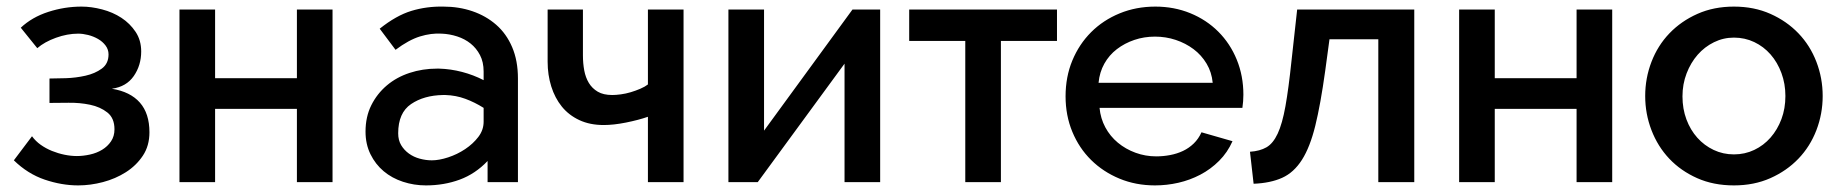

<svg xmlns="http://www.w3.org/2000/svg" viewBox="-20 -552 5577 582"><path d="M43 -468Q77 -500 126.5 -516Q176 -532 227 -532Q257 -532 289.5 -523.5Q322 -515 348 -498Q374 -481 391 -455.5Q408 -430 408 -396Q408 -354 385.5 -321.5Q363 -289 319 -283Q375 -274 404 -241Q433 -208 433 -151Q433 -110 413 -80Q393 -50 361.5 -30Q330 -10 292 0Q254 10 217 10Q167 10 115.5 -7.5Q64 -25 22 -66L77 -139Q88 -124 103.5 -113Q119 -102 137.5 -94.5Q156 -87 175.5 -83Q195 -79 213 -79Q232 -79 252.5 -83.5Q273 -88 289.5 -98Q306 -108 316.5 -123.5Q327 -139 327 -160Q327 -194 305.5 -211Q284 -228 253 -234.5Q222 -241 188 -240.5Q154 -240 130 -240V-314Q150 -314 180 -315Q210 -316 239 -322.5Q268 -329 288.5 -344Q309 -359 309 -387Q309 -402 300 -414Q291 -426 277 -434Q263 -442 247 -446Q231 -450 217 -450Q184 -450 149.5 -437.5Q115 -425 93 -406Z M632 -315H880V-523H988V0H880V-222H632V0H524V-523H632Z M1271 10Q1235 10 1201.5 -1Q1168 -12 1143 -33Q1118 -54 1103 -84.5Q1088 -115 1088 -153Q1088 -198 1105.5 -233Q1123 -268 1152.5 -293Q1182 -318 1221.5 -331Q1261 -344 1305 -344H1311Q1346 -343 1380.5 -334Q1415 -325 1446 -309V-335Q1446 -364 1435 -385Q1424 -406 1406.5 -420Q1389 -434 1366 -441.5Q1343 -449 1319 -450Q1287 -452 1253 -441.5Q1219 -431 1179 -401L1131 -465Q1181 -505 1227 -519Q1273 -533 1324 -532Q1371 -532 1412 -518Q1453 -504 1484 -477Q1515 -450 1532.5 -409Q1550 -368 1550 -314V0H1458V-64Q1421 -25 1373.5 -7.5Q1326 10 1271 10ZM1446 -225Q1419 -242 1390.5 -252.5Q1362 -263 1330 -264H1323Q1265 -263 1226 -236.5Q1187 -210 1187 -148Q1187 -127 1196 -112Q1205 -97 1219.5 -86.5Q1234 -76 1252.5 -71Q1271 -66 1289 -66Q1311 -66 1338.5 -75Q1366 -84 1390 -100Q1414 -116 1430 -137Q1446 -158 1446 -183Z M2052 0H1944V-198Q1915 -188 1877.5 -180.5Q1840 -173 1810 -173Q1768 -173 1736 -188Q1704 -203 1683 -229Q1662 -255 1651 -290Q1640 -325 1640 -365V-523H1747V-384Q1747 -360 1751 -338.5Q1755 -317 1765 -300.5Q1775 -284 1792 -274Q1809 -264 1836 -264Q1847 -264 1862 -266Q1877 -268 1892 -272.5Q1907 -277 1921 -283Q1935 -289 1944 -296V-523H2052Z M2296 -156 2564 -523H2648V0H2540V-359L2277 0H2188V-523H2296Z M3014 0H2906V-428H2736V-523H3184V-428H3014Z M3481 10Q3423 10 3373.5 -10.5Q3324 -31 3287.5 -67Q3251 -103 3230.5 -152.5Q3210 -202 3210 -260Q3210 -319 3230.5 -368.5Q3251 -418 3287.5 -454.5Q3324 -491 3374 -511.5Q3424 -532 3482 -532Q3539 -532 3588 -512Q3637 -492 3673 -456Q3709 -420 3729 -371Q3749 -322 3749 -265Q3749 -245 3746 -225H3313Q3316 -193 3330.5 -166Q3345 -139 3368.5 -119.5Q3392 -100 3422 -89Q3452 -78 3485 -78Q3506 -78 3527 -82Q3548 -86 3566 -94.5Q3584 -103 3598.5 -117Q3613 -131 3622 -151L3716 -124Q3701 -90 3675.5 -64.5Q3650 -39 3618.5 -22.5Q3587 -6 3552 2Q3517 10 3481 10ZM3656 -301Q3653 -333 3637.5 -359Q3622 -385 3598 -403Q3574 -421 3544 -431Q3514 -441 3481 -441Q3448 -441 3418.5 -431Q3389 -421 3365.5 -403Q3342 -385 3327.5 -359Q3313 -333 3310 -301Z M3769 -92Q3799 -94 3819 -105.5Q3839 -117 3853 -147Q3867 -177 3876.5 -230Q3886 -283 3895 -369L3912 -523H4267V0H4158V-433H4010L3997 -337Q3983 -236 3967 -171Q3951 -106 3926.5 -67.5Q3902 -29 3866.5 -13Q3831 3 3780 5Z M4511 -315H4759V-523H4867V0H4759V-222H4511V0H4403V-523H4511Z M5236 10Q5174 10 5124.5 -12Q5075 -34 5040 -71Q5005 -108 4986 -157.5Q4967 -207 4967 -261Q4967 -315 4986 -364.5Q5005 -414 5040.5 -451Q5076 -488 5125.5 -510Q5175 -532 5236 -532Q5297 -532 5346.5 -510Q5396 -488 5431.5 -451Q5467 -414 5486 -364.5Q5505 -315 5505 -261Q5505 -207 5486 -157.5Q5467 -108 5431.5 -71Q5396 -34 5346.5 -12Q5297 10 5236 10ZM5080 -260Q5080 -222 5092 -190Q5104 -158 5125 -134.5Q5146 -111 5174.5 -97.5Q5203 -84 5236 -84Q5269 -84 5297.5 -97.5Q5326 -111 5347 -135Q5368 -159 5380 -191Q5392 -223 5392 -261Q5392 -298 5380 -330.5Q5368 -363 5347 -387Q5326 -411 5297.5 -424.5Q5269 -438 5236 -438Q5204 -438 5175.5 -424Q5147 -410 5126 -386Q5105 -362 5092.5 -329.5Q5080 -297 5080 -260Z"/></svg>

Font: IngvarSans
Style: Regular
Weight: 600
Version: Version 3.000